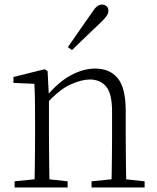

<svg xmlns="http://www.w3.org/2000/svg" viewBox="-20 -823 691 843"><path d="M44 0V-27L154 -38H174L277 -27V0ZM131 0Q132 -24 132.5 -64.5Q133 -105 133.5 -149Q134 -193 134 -226V-281Q134 -333 133.5 -375.5Q133 -418 131 -455L39 -459V-485L176 -519L189 -511L195 -393V-392V-226Q195 -193 195.5 -149Q196 -105 196.5 -64.5Q197 -24 198 0ZM382 0V-27L491 -38H512L615 -27V0ZM469 0Q470 -24 470.5 -64Q471 -104 471.5 -148Q472 -192 472 -226V-334Q472 -412 446 -443Q420 -474 374 -474Q339 -474 290.5 -452.5Q242 -431 184 -368L174 -398H182Q236 -463 291 -492.5Q346 -522 398 -522Q462 -522 497 -479.5Q532 -437 532 -335V-226Q532 -192 532.5 -148Q533 -104 533.5 -64Q534 -24 535 0ZM278 -616Q305 -655 331 -692.5Q357 -730 381 -764Q395 -786 405.5 -794.5Q416 -803 428 -803Q439 -803 447.5 -796Q456 -789 456 -775Q456 -765 448 -753Q440 -741 420 -722Q392 -696 360.5 -665.5Q329 -635 296 -603Z"/></svg>

Font: Noto Serif JP ExtraLight
Style: Regular
Weight: 200
Designer: Ryoko NISHIZUKA  (kana & ideographs); Frank Grießhammer (Latin, Greek & Cyrillic); Wenlong ZHANG  (bopomofo); Sandoll Co
Foundry: Adobe
Version: Version 2.002-H1;hotconv 1.1.0;makeotfexe 2.6.0